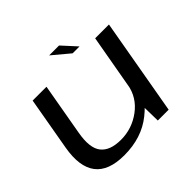

<svg xmlns="http://www.w3.org/2000/svg" viewBox="-168 -902 1103 1103"><g transform="rotate(-45 384.0 -350.0)"><path d="M535.5 0H623.5L727 -588.5H615L533 -126ZM220.5 -589.5H108L51 -264.5Q27.5 -130.5 79.2 -62.5Q131 5.5 258.5 5.5Q400.5 5.5 496.5 -71.5Q592.5 -148.5 606.5 -227.5L558.5 -267Q543.5 -179.5 470.8 -125.2Q398 -71 307.5 -71Q219.5 -71 182.5 -117.8Q145.5 -164.5 164.5 -271.5ZM462.5 -619H518.5L439 -706H358.5Z"/></g></svg>

Font: Anybody Expanded
Style: Italic
Weight: 400
Width: 7
Italic angle: -10°
Version: Version 1.113;gftools[0.9.25]